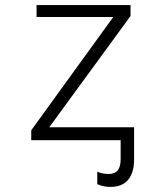

<svg xmlns="http://www.w3.org/2000/svg" viewBox="-20 -552 640 756"><path d="M508 75Q508 128 484.5 156Q461 184 414 184Q387 184 363 173V124Q383 133 409 133Q455 133 455 76V0H103V-39L426 -485H124V-532H494V-489L174 -51H508Z"/></svg>

Font: Noto Sans Mono UI Light
Style: Regular
Weight: 300
Monospace: yes
Designer: Monotype Design team
Foundry: Monotype Imaging Inc.
Version: Version 1.000